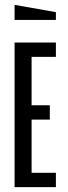

<svg xmlns="http://www.w3.org/2000/svg" viewBox="-20 -770 280 790"><path d="M40 -595H210V-536H110V-337H185V-278H110V-59H210V0H40ZM40 -688V-750L210 -720V-688Z"/></svg>

Font: Exetegue
Style: Regular
Weight: 400
Designer: Fábio Duarte Martins
Foundry: Fábio Duarte Martins
Version: Version 0.001